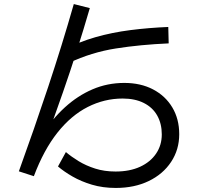

<svg xmlns="http://www.w3.org/2000/svg" viewBox="-20 -841 1040 947"><path d="M551 86Q487 86 433.5 70Q380 54 337.5 29.5Q295 5 266 -20L305 -91Q332 -68 368 -46Q404 -24 449.5 -9.5Q495 5 550 5Q620 5 671 -18.5Q722 -42 750 -83.5Q778 -125 778 -178Q778 -231 755.5 -271Q733 -311 689.5 -333Q646 -355 585 -355Q495 -355 413 -313.5Q331 -272 263.5 -187Q196 -102 147 28L73 4Q149 -206 217.5 -412Q286 -618 344 -821L423 -801Q362 -591 290.5 -386Q219 -181 145 20L95 2Q134 -94 185.5 -174Q237 -254 300 -311.5Q363 -369 436.5 -400.5Q510 -432 593 -432Q674 -432 735 -400Q796 -368 830 -311Q864 -254 864 -179Q864 -103 824 -42.5Q784 18 713.5 52Q643 86 551 86ZM321 -531 293 -594Q368 -634 450.5 -657.5Q533 -681 623 -692.5Q713 -704 810 -708L812 -627Q673 -621 552 -602Q431 -583 321 -531Z"/></svg>

Font: Murecho Thin
Style: Regular
Weight: 400
Version: Version 1.010